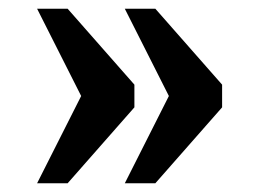

<svg xmlns="http://www.w3.org/2000/svg" viewBox="-20 -490 594 440"><path d="M266 -70 367 -270 266 -470H336L489 -296V-244L336 -70ZM65 -70 166 -270 65 -470H135L288 -296V-244L135 -70Z"/></svg>

Font: Noto Serif Tamil
Style: Bold Italic
Weight: 700
Italic angle: -12°
Designer: Indian Type Foundry, Tom Grace, and the Monotype Design Team
Foundry: Monotype Imaging Inc.
Version: Version 2.003; ttfautohint (v1.8.4.7-5d5b)